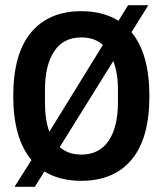

<svg xmlns="http://www.w3.org/2000/svg" viewBox="-20 -685 627 739"><path d="M555 -315Q555 -152 486.5 -70.5Q418 11 293 11Q210 11 151 -25L114 34H36L101 -69Q31 -153 31 -315Q31 -478 99.5 -560Q168 -642 293 -642Q377 -642 436 -605L473 -665H551L486 -561Q555 -478 555 -315ZM153 -338V-292Q153 -223 170 -178L376 -512Q344 -541 293 -541Q224 -541 188.5 -487.5Q153 -434 153 -338ZM293 -90Q362 -90 398 -143Q434 -196 434 -292V-338Q434 -405 416 -450L210 -119Q242 -90 293 -90Z"/></svg>

Font: Pragati Narrow
Style: Bold
Weight: 700
Designer: Hector Gatti, Marcela Romero, Pablo Cosgaya and Nicolas Silva
Foundry: Omnibus-Type
Version: Version 1.010; ttfautohint (v1.3)